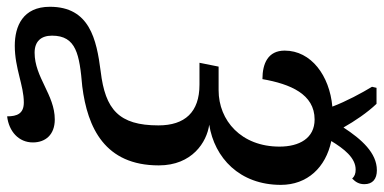

<svg xmlns="http://www.w3.org/2000/svg" viewBox="-310 -594 1103 552"><g transform="rotate(90 242.0 -318.5)"><path d="M301 213C344 208 376 180 376 139C376 103 354 76 310 76C239 76 189 134 118 134C86 134 69 116 69 84C69 14 123 5 215 -3C334 -18 442 -68 442 -223C442 -319 375 -361 325 -368C420 -383 498 -455 498 -574C498 -650 448 -703 372 -719C394 -755 420 -789 454 -789C466 -789 473 -786 480 -779C491 -790 496 -800 496 -814C496 -838 481 -850 456 -850C406 -850 367 -806 333 -754C315 -786 290 -823 265 -849H219L216 -836C233 -808 258 -762 273 -722C184 -714 112 -661 112 -585C112 -537 149 -521 194 -521C208 -601 237 -671 310 -671C364 -671 388 -627 388 -570C388 -460 313 -395 226 -395H158L147 -340H210C289 -340 327 -298 327 -222C327 -108 281 -69 172 -56C79 -44 -14 -24 -14 90C-14 168 42 191 98 191C163 191 212 165 261 165C293 165 301 184 301 213Z"/></g></svg>

Font: Noto Serif Condensed Semi
Style: Italic
Weight: 600
Width: 3
Italic angle: -12°
Designer: Monotype Design Team
Foundry: Monotype Imaging Inc.
Version: Version 1.901